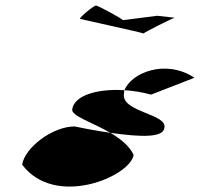

<svg xmlns="http://www.w3.org/2000/svg" viewBox="-20 -790 723 694"><path d="M60 -195C179 -36 451 -152 463 -230C448 -263 414 -289 379 -310C337 -316 292 -324 250 -333C170 -333 70 -257 60 -195ZM269 -722C269 -721 487 -674 499 -669C502 -674 604 -724 611 -726L548 -733L424 -717C423 -722 334 -770 327 -770C319 -770 268 -728 269 -722ZM241 -395C237 -371 313 -348 379 -310C490 -294 569 -292 574 -327C588 -379 418 -384 428 -451C429 -455 428 -460 430 -464C333 -470 249 -446 241 -395ZM430 -464C461 -462 493 -457 526 -448L683 -509C576 -579 453 -525 430 -464ZM499 -669C500 -669 499 -669 499 -669ZM612 -726H611Z"/></svg>

Font: Ampere
Style: SCSuExtIta
Weight: 400
Version: Version 1